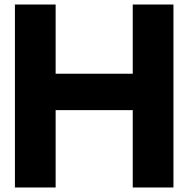

<svg xmlns="http://www.w3.org/2000/svg" viewBox="-20 -829 833 849"><path d="M226 -809V-503H567V-809H747V0H567V-342H226V0H46V-809Z"/></svg>

Font: Neutral Face
Style: Bold
Weight: 700
Designer: Vadym Aksieiev
Version: Version 1.039;Fontself Maker 3.5.7